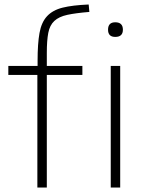

<svg xmlns="http://www.w3.org/2000/svg" viewBox="-20 -833 644 853"><path d="M492 -669Q460 -669 460 -701Q460 -734 492 -734Q526 -734 526 -701Q526 -669 492 -669ZM472 -540H514V0H472ZM146 -500H17V-540H147V-563Q147 -639 155.5 -686.5Q164 -734 189 -761Q214 -788 258 -799Q302 -810 374 -813L377 -780Q316 -775 279 -767Q242 -759 221.5 -740Q201 -721 194.5 -687Q188 -653 188 -598V-540H346V-500H188V0H146Z"/></svg>

Font: Encode Sans Wide
Style: Thin
Weight: 100
Designer: Pablo Impallari, Andres Torresi
Foundry: Pablo Impallari, Andres Torresi
Version: Version 1.000; ttfautohint (v1.00) -l 8 -r 50 -G 200 -x 14 -